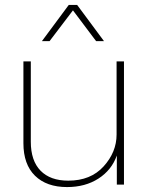

<svg xmlns="http://www.w3.org/2000/svg" viewBox="-20 -749 600 779"><path d="M252 10Q169 10 122 -36Q75 -82 75 -168V-500H105V-174Q105 -97 144.5 -56.5Q184 -16 257 -16Q348 -16 400.5 -74Q453 -132 453 -203V-500H483V0H454V-118Q433 -59 379.5 -24.5Q326 10 252 10ZM150 -582 259 -729H293L402 -582H370L276 -707L181 -582Z"/></svg>

Font: Human Sans ExtraLight
Style: Regular
Weight: 200
Designer: Tim Radville
Foundry: Continuum
Version: Version 1.000;FEAKit 1.0